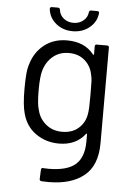

<svg xmlns="http://www.w3.org/2000/svg" viewBox="-59 -716 652 959"><g transform="rotate(5 267.5 -237.0)"><path d="M402 -506H453Q463 -506 463 -496V-17Q463 95 398.5 147Q334 199 221 199Q198 199 186 198Q176 197 176 187L178 141Q178 136 181 133.5Q184 131 188 132L215 133Q308 133 350 96.5Q392 60 392 -19V-56Q392 -58 390.5 -58.5Q389 -59 387 -57Q341 3 256 3Q191 3 140.5 -32Q90 -67 73 -131Q61 -172 61 -253Q61 -297 63.5 -327Q66 -357 74 -381Q92 -441 139 -477.5Q186 -514 252 -514Q341 -514 387 -455Q389 -453 390.5 -454Q392 -455 392 -457V-496Q392 -506 402 -506ZM392 -254Q392 -305 391 -322.5Q390 -340 386 -355Q378 -397 346.5 -424.5Q315 -452 267 -452Q220 -452 187.5 -425Q155 -398 142 -355Q132 -323 132 -255Q132 -182 142 -154Q152 -112 185.5 -84.5Q219 -57 267 -57Q316 -57 347.5 -84Q379 -111 387 -153Q390 -168 391 -190Q392 -212 392 -254ZM152 -663Q152 -673 162 -673H192Q202 -673 203 -663Q206 -637 226.5 -620.5Q247 -604 275 -604Q304 -604 324.5 -620.5Q345 -637 348 -663Q349 -673 359 -673H389Q399 -673 399 -664Q395 -620 360 -591Q325 -562 275 -562Q226 -562 191.5 -590.5Q157 -619 152 -663Z"/></g></svg>

Font: Amber EN
Style: Regular
Weight: 400
Designer: Jeremy Tribby
Foundry: Tribby Type Co.
Version: Version 1.403 November 24, 2021